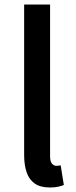

<svg xmlns="http://www.w3.org/2000/svg" viewBox="-20 -817 338 851"><path d="M201 14Q159 14 134 -3.5Q109 -21 98 -53.5Q87 -86 87 -130V-797H202V-124Q202 -101 210.5 -91.5Q219 -82 229 -82Q233 -82 237 -82.5Q241 -83 249 -84L263 3Q253 7 238 10.5Q223 14 201 14Z"/></svg>

Font: Noto Sans SC Medium
Style: Regular
Weight: 500
Designer: Ryoko NISHIZUKA  (kana, bopomofo & ideographs); Paul D. Hunt (Latin, Greek & Cyrillic); Sandoll Communications , Soo-you
Foundry: Adobe
Version: Version 2.004-H2;hotconv 1.0.118;makeotfexe 2.5.65603